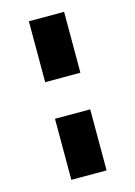

<svg xmlns="http://www.w3.org/2000/svg" viewBox="-108 -753 568 807"><g transform="rotate(-15 176.0 -350.0)"><path d="M100 -695V-430H253.3V-695ZM253.3 -270.7H100V-5H253.3Z"/></g></svg>

Font: Jost* Book
Style: Regular
Weight: 400
Version: Version 3.000